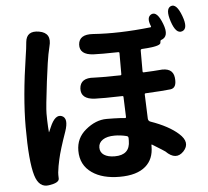

<svg xmlns="http://www.w3.org/2000/svg" viewBox="-59 -900 1118 1032"><g transform="rotate(-5 500.0 -383.5)"><path d="M164 68Q110 77 89 8Q66 -68 66 -255Q66 -416 100 -637Q106 -673 109 -709Q115 -771 183 -759Q251 -747 231 -674Q230 -669 222 -633Q217 -612 201 -488Q184 -350 184 -317Q184 -281 186 -245L188 -218Q188 -213 190 -218L200 -241Q229 -310 265 -296Q300 -282 276 -212Q242 -116 231 -65Q223 -31 219 4Q218 15 219 37Q219 60 164 68ZM398 17Q337 -25 337 -103Q337 -171 389 -214Q444 -260 503 -260Q542 -260 581 -258L603 -256Q608 -256 608 -261L604 -370Q604 -375 599 -375Q493 -372 449 -374Q374 -378 377 -435Q381 -493 456 -487Q477 -485 598 -487Q603 -487 603 -492V-607Q603 -612 598 -612Q501 -610 463 -612Q388 -616 391 -671Q395 -726 470 -721Q609 -711 781 -730Q786 -731 784 -736Q763 -786 793 -800Q824 -813 851 -742Q878 -672 832 -657Q827 -655 827 -643Q827 -626 754 -620L725 -618Q718 -617 718 -610V-497Q718 -492 723 -492Q788 -495 807 -497Q881 -506 888 -450Q895 -393 859 -388.5Q823 -384 724 -379Q719 -379 719 -374L724 -242Q725 -229 737 -225Q834 -191 885 -145Q941 -95 899 -50Q856 -5 803 -58Q800 -61 735 -101Q731 -104 731 -99V-92Q731 -23 687 15Q640 56 547 56Q454 56 398 17ZM530 -56Q612 -56 612 -133V-147Q612 -157 602 -159Q570 -167 538 -167Q497 -167 474 -151.5Q451 -136 451 -110Q451 -84 472 -70Q493 -56 530 -56ZM949 -694Q915 -682 892 -752Q869 -821 900 -834Q931 -846 957 -776Q983 -706 949 -694Z"/></g></svg>

Font: Resource Han Rounded JP
Style: Bold
Weight: 700
Designer: Cyano Hao (round all glyphs); Ryoko NISHIZUKA 西塚涼子 (kana, bopomofo & ideographs); Paul D. Hunt (Latin, Greek & Cyrillic)
Foundry: Cyano Hao
Version: 0.990